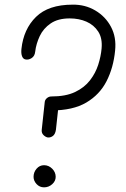

<svg xmlns="http://www.w3.org/2000/svg" viewBox="-20 -797 539 824"><path d="M89 -542Q79 -544 74.5 -556Q70 -568 72 -587Q81 -672 134.5 -724.5Q188 -777 291 -777Q345 -778 389 -752Q433 -726 456.5 -681.5Q480 -637 474 -580Q467 -507 437.5 -449Q408 -391 350.5 -357Q293 -323 200 -323V-383Q262 -383 302 -402Q342 -421 366 -452Q390 -483 401.5 -519Q413 -555 416 -589Q420 -633 401.5 -661.5Q383 -690 351 -704Q319 -718 279 -718Q229 -718 197.5 -696.5Q166 -675 150.5 -642Q135 -609 131 -575Q129 -556 115.5 -547.5Q102 -539 89 -542ZM169 7Q150 7 137 -7Q124 -21 124 -38Q124 -58 137 -73Q150 -88 169 -88Q189 -88 204 -73Q219 -58 219 -38Q219 -20 204 -6.5Q189 7 169 7ZM185 -207Q175 -209 166.5 -217.5Q158 -226 159 -239L172 -359Q173 -369 181.5 -376Q190 -383 200 -383L233 -360L220 -240Q217 -221 207 -213.5Q197 -206 185 -207Z"/></svg>

Font: Edu NSW ACT Foundation
Style: Regular
Weight: 400
Designer: Tina and Corey Anderson
Foundry: Google for Education
Version: Version 1.003